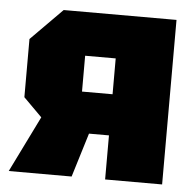

<svg xmlns="http://www.w3.org/2000/svg" viewBox="-45 -605 658 651"><g transform="rotate(5 284.0 -280.0)"><path d="M232 -290H336V-412H232ZM39 -254V-452L146 -560H530V0H336V-150H268L222 0H8L102 -191Z"/></g></svg>

Font: Tektur SemiCondensed ExtraBold
Style: Regular
Weight: 800
Width: 4
Designer: Adam Jagosz
Foundry: Adam Jagosz
Version: Version 1.005;gftools[0.9.30]